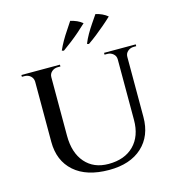

<svg xmlns="http://www.w3.org/2000/svg" viewBox="-120 -914 941 1030"><g transform="rotate(-15 351.0 -399.5)"><path d="M188 -600V-222Q188 -127 235.5 -72.5Q283 -18 365 -18Q455 -18 506 -69.5Q557 -121 557 -211V-600H610V-213Q610 -108 543.5 -47Q477 14 360 14Q235 14 166.5 -46.5Q98 -107 98 -212V-600ZM100 -600V-547H98Q97 -566 83.5 -578Q70 -590 50 -590Q50 -590 43 -590Q36 -590 36 -590V-600ZM250 -600V-590Q250 -590 242.5 -590Q235 -590 235 -590Q216 -590 202 -578Q188 -566 188 -547H186V-600ZM559 -600V-547H557Q557 -566 543 -578Q529 -590 510 -590Q510 -590 502.5 -590Q495 -590 495 -590V-600ZM671 -600V-590Q671 -590 664 -590Q657 -590 657 -590Q638 -590 624 -578Q610 -566 610 -547H608V-600ZM279 -670Q290 -695 304 -719.5Q318 -744 334 -767.5Q350 -791 364 -813Q384 -808 400 -801Q416 -794 430 -782Q409 -762 386 -742Q363 -722 338.5 -703Q314 -684 290 -667ZM419 -670Q429 -695 443 -719.5Q457 -744 473 -767.5Q489 -791 504 -813Q523 -809 540 -801Q557 -793 570 -782Q549 -762 525.5 -742Q502 -722 478 -703Q454 -684 429 -667Z"/></g></svg>

Font: Cinzel Eorzea
Style: Regular
Weight: 500
Designer: Natanael Gama
Version: Version 2.000